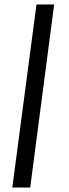

<svg xmlns="http://www.w3.org/2000/svg" viewBox="-20 -781 310 858"><path d="M143 -761H222L115 57H35Z"/></svg>

Font: Bellota
Style: Bold Italic
Weight: 700
Italic angle: -7.5°
Designer: Kemie Guaida
Foundry: Kemie Guaida
Version: Version 4.001